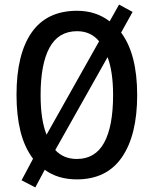

<svg xmlns="http://www.w3.org/2000/svg" viewBox="-20 -772 670 837"><path d="M578 -358Q578 -183 511.5 -86.5Q445 10 315 10Q232 10 175 -32L134 45L74 14L124 -80Q86 -131 69 -200.5Q52 -270 52 -359Q52 -536 118 -630.5Q184 -725 316 -725Q398 -725 458 -679L499 -752L558 -720L508 -630Q578 -536 578 -358ZM157 -358Q157 -249 183 -185L412 -592Q376 -636 316 -636Q235 -636 196 -564.5Q157 -493 157 -358ZM473 -358Q473 -459 449 -523L221 -118Q257 -79 315 -79Q395 -79 434 -150Q473 -221 473 -358Z"/></svg>

Font: Noto Sans Ethiopic Condensed Medium
Style: Regular
Weight: 500
Width: 3
Designer: Monotype Design Team
Foundry: Monotype Imaging Inc.
Version: Version 2.102; ttfautohint (v1.8.4.7-5d5b)